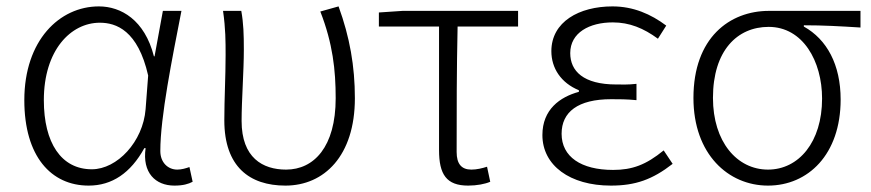

<svg xmlns="http://www.w3.org/2000/svg" viewBox="-20 -567 2722 600"><path d="M257 13C330 13 388 -26 431 -104H435C424 -27 466 13 525 13C552 13 569 8 582 1L572 -45C561 -41 547 -37 534 -37C505 -37 481 -59 481 -95C481 -202 518 -384 547 -533H489L463 -391H461C432 -505 358 -547 289 -547C166 -547 56 -441 56 -254C56 -78 140 13 257 13ZM267 -38C171 -38 117 -121 117 -254C117 -410 201 -496 292 -496C343 -496 411 -472 443 -331L435 -226C427 -124 346 -38 267 -38Z M872 13C993 13 1089 -80 1089 -260C1089 -360 1073 -451 1038 -547L981 -531C1020 -431 1029 -348 1029 -260C1029 -108 961 -37 874 -37C801 -37 735 -74 735 -189C735 -253 742 -345 742 -412C742 -459 741 -494 734 -533H677C685 -477 685 -438 685 -395C685 -327 681 -259 681 -191C681 -46 760 13 872 13Z M1443 13C1470 13 1496 8 1512 1L1502 -46C1487 -41 1469 -37 1453 -37C1422 -37 1407 -55 1407 -92C1407 -221 1407 -348 1410 -484H1599V-533H1238L1164 -528V-484H1352V-98C1352 -22 1375 13 1443 13Z M1889 13C1966 13 2019 -6 2082 -55L2054 -97C1999 -52 1956 -36 1896 -36C1796 -36 1735 -77 1735 -149C1735 -217 1786 -257 1890 -257C1915 -257 1938 -257 1969 -254V-305C1942 -302 1926 -303 1906 -303C1803 -303 1762 -345 1762 -401C1762 -465 1822 -497 1895 -497C1947 -497 1991 -479 2036 -446L2062 -487C2014 -523 1959 -547 1894 -547C1790 -547 1703 -499 1703 -407C1703 -354 1733 -308 1789 -285V-280C1730 -264 1675 -225 1675 -145C1675 -50 1761 13 1889 13Z M2380 13C2505 13 2607 -84 2607 -256C2607 -365 2564 -444 2492 -484V-488C2553 -488 2605 -485 2669 -481V-533H2383C2260 -533 2147 -449 2147 -261C2147 -85 2256 13 2380 13ZM2380 -37C2283 -37 2208 -124 2208 -261C2208 -409 2284 -483 2382 -483C2489 -483 2549 -376 2549 -259C2549 -123 2476 -37 2380 -37Z"/></svg>

Font: Spoqa Han Sans Neo Light
Style: Regular
Weight: 300
Designer: [Spoqa Han Sans Neo] Dong-huui Kim  Younghwa Kang  Yujin Lee  [Noto Sans] Ryoko NISHIZUKA  (kana & ideographs); Paul D. 
Foundry: Spoqa (http://www.spoqa-han-sans.com)
Version: Version 1.000